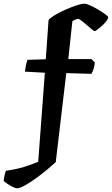

<svg xmlns="http://www.w3.org/2000/svg" viewBox="-100 -820 606 1040"><path d="M-8 200Q-16 200 -31 192.5Q-46 185 -60 175.5Q-74 166 -80 160Q-79 147 -75.5 131Q-72 115 -68 105Q-12 97 29 84.5Q70 72 107 56L143 -426L35 -432Q37 -449 41 -468Q45 -487 49 -496L148 -499L163 -711Q169 -721 193.5 -736Q218 -751 250 -765.5Q282 -780 311.5 -790Q341 -800 357 -800Q368 -800 389 -790.5Q410 -781 432.5 -767.5Q455 -754 470.5 -742.5Q486 -731 486 -727Q486 -717 472.5 -701Q459 -685 442 -671Q425 -657 414 -651Q410 -651 397.5 -661Q385 -671 370 -684.5Q355 -698 341.5 -708Q328 -718 322 -718Q320 -718 314.5 -716Q309 -714 303 -711.5Q297 -709 292 -705L270 -500H395L414 -481Q412 -465 407.5 -449Q403 -433 395 -420L259 -424L202 58Q186 73 157.5 97Q129 121 96.5 144.5Q64 168 35.5 184Q7 200 -8 200Z"/></svg>

Font: Texturina Medium 12pt Black
Style: Regular
Weight: 900
Version: Version 1.002